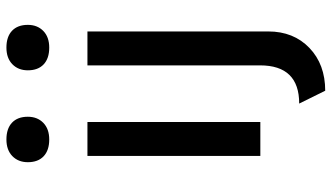

<svg xmlns="http://www.w3.org/2000/svg" viewBox="-232 -578 1008 583"><g transform="rotate(-90 271.5 -287.0)"><path d="M139 -641Q106 -641 88 -658Q70 -675 70 -706Q70 -735 88.5 -753Q107 -771 139 -771Q172 -771 190 -754Q208 -737 208 -706Q208 -677 189.5 -659Q171 -641 139 -641ZM89 0V-525H192V0ZM418 -641Q385 -641 367 -658Q349 -675 349 -706Q349 -735 367.5 -753Q386 -771 418 -771Q451 -771 469 -754Q487 -737 487 -706Q487 -677 468.5 -659Q450 -641 418 -641ZM287 197 248 118Q364 118 364 -1V-525H467V24Q467 101 417 149Q367 197 287 197Z"/></g></svg>

Font: Lexend Deca
Style: Regular
Weight: 400
Designer: Bonnie Shaver-Troup, Thomas Jockin
Foundry: Lexend
Version: Version 1.008; ttfautohint (v1.8.4.7-5d5b)